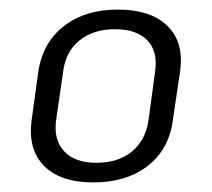

<svg xmlns="http://www.w3.org/2000/svg" viewBox="-20 -736 443 401"><path d="M175 -355Q106 -355 72 -389.5Q38 -424 46 -485L60 -586Q69 -647 113.5 -681.5Q158 -716 226 -716Q295 -716 330 -681.5Q365 -647 356 -586L341 -485Q333 -424 288.5 -389.5Q244 -355 175 -355ZM181 -396Q227 -396 255.5 -419.5Q284 -443 290 -484L304 -587Q310 -629 287.5 -652Q265 -675 220 -675Q175 -675 146 -651.5Q117 -628 112 -587L97 -484Q92 -443 114.5 -419.5Q137 -396 181 -396Z"/></svg>

Font: Pathway Extreme SemiCondensed ExtraLight
Style: Italic
Weight: 250
Width: 4
Italic angle: -8°
Version: Version 1.001;gftools[0.9.26]